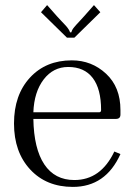

<svg xmlns="http://www.w3.org/2000/svg" viewBox="-20 -716 528 754"><path d="M272 -568H243L141 -668L165 -696L203 -653Q210 -645 222 -632.5Q234 -620 239 -614.5Q244 -609 249 -601.5Q254 -594 255 -589H260Q261 -593 263.5 -598Q266 -603 271.5 -609.5Q277 -616 281.5 -621Q286 -626 295.5 -636Q305 -646 311 -653L349 -696L374 -668ZM111 -275H369Q377 -275 377 -284Q377 -367 344 -410Q311 -453 248 -453Q189 -453 151.5 -404Q114 -355 111 -275ZM453 -266Q453 -249 435 -249H111Q113 -132 154 -70.5Q195 -9 272 -9Q376 -9 429 -121L453 -111Q395 18 266 18Q162 18 98.5 -50.5Q35 -119 35 -231Q35 -343 97.5 -411Q160 -479 262 -479Q340 -479 396.5 -426.5Q453 -374 453 -284Z"/></svg>

Font: Foglihten068fMac
Style: Regular
Weight: 500
Designer: gluk (gluksza@wp.pl)
Foundry: gluk (gluksza@wp.pl)
Version: Version 0.68